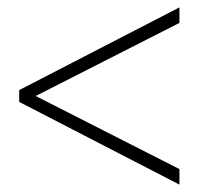

<svg xmlns="http://www.w3.org/2000/svg" viewBox="-20 -547 538 520"><path d="M466 -47 32 -271V-303L466 -527V-485L57 -277V-297L466 -89Z"/></svg>

Font: Nunito Sans 12pt ExtraLight Condensed
Style: Regular
Weight: 200
Width: 3
Version: Version 3.101;gftools[0.9.27]